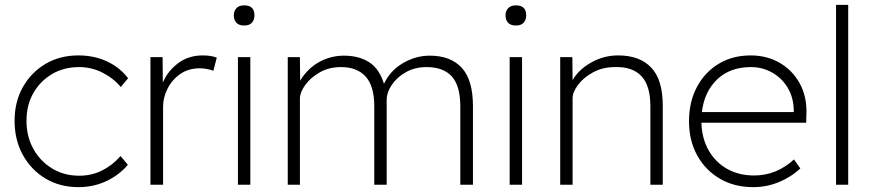

<svg xmlns="http://www.w3.org/2000/svg" viewBox="-20 -760 3596 790"><path d="M303 10Q226 10 167 -25.5Q108 -61 74 -122.5Q40 -184 40 -263Q40 -341 74 -401.5Q108 -462 167 -497Q226 -532 303 -532Q368 -532 421 -507Q474 -482 507 -438L477 -402Q446 -439 401 -461.5Q356 -484 306 -484Q243 -484 194.5 -455.5Q146 -427 117.5 -377.5Q89 -328 89 -263Q89 -198 117.5 -147Q146 -96 195 -66.5Q244 -37 306 -37Q357 -37 400 -58.5Q443 -80 476 -118L506 -82Q471 -40 418 -15Q365 10 303 10Z M599 0V-525H649L650 -420Q668 -465 711 -498.5Q754 -532 814 -532Q848 -532 872 -523L858 -469Q829 -479 802 -479Q755 -479 721 -455Q687 -431 669 -394.5Q651 -358 651 -321V0Z M985 -655Q963 -655 952.5 -666.5Q942 -678 942 -697Q942 -715 953 -726.5Q964 -738 985 -738Q1027 -738 1027 -697Q1027 -678 1016.5 -666.5Q1006 -655 985 -655ZM959 0V-525H1010V0Z M1164 0V-525H1214L1215 -428Q1246 -479 1293.5 -505Q1341 -531 1395 -531Q1457 -531 1499 -504Q1541 -477 1560 -415Q1585 -469 1637.5 -500Q1690 -531 1748 -531Q1834 -531 1880 -481Q1926 -431 1926 -323V0H1874V-322Q1874 -407 1839 -445.5Q1804 -484 1735 -484Q1688 -484 1651 -463.5Q1614 -443 1592.5 -411.5Q1571 -380 1571 -347V0H1520V-322Q1520 -406 1484.5 -445Q1449 -484 1383 -484Q1334 -484 1296 -462.5Q1258 -441 1236 -410.5Q1214 -380 1214 -355V0Z M2103 -655Q2081 -655 2070.5 -666.5Q2060 -678 2060 -697Q2060 -715 2071 -726.5Q2082 -738 2103 -738Q2145 -738 2145 -697Q2145 -678 2134.5 -666.5Q2124 -655 2103 -655ZM2077 0V-525H2128V0Z M2285 0V-525H2335L2336 -430Q2360 -473 2412 -502.5Q2464 -532 2523 -532Q2612 -532 2659.5 -482Q2707 -432 2707 -325V0H2656V-323Q2656 -408 2619 -447Q2582 -486 2511 -484Q2460 -484 2420.5 -462.5Q2381 -441 2358.5 -411Q2336 -381 2336 -356V0Z M3079 10Q3001 10 2941.5 -25Q2882 -60 2848.5 -121Q2815 -182 2815 -261Q2815 -341 2847.5 -402Q2880 -463 2937 -497.5Q2994 -532 3069 -532Q3135 -532 3188 -501.5Q3241 -471 3271 -416Q3301 -361 3298 -288L3297 -255H2866Q2868 -190 2896 -141Q2924 -92 2972 -65Q3020 -38 3083 -38Q3175 -38 3247 -104L3273 -67Q3236 -32 3185.5 -11Q3135 10 3079 10ZM3070 -484Q2984 -484 2931 -433.5Q2878 -383 2868 -299H3246V-307Q3245 -359 3221 -399Q3197 -439 3157 -461.5Q3117 -484 3070 -484Z M3420 0V-740H3470V0Z"/></svg>

Font: Readex Pro ExtraLight
Style: Regular
Weight: 200
Designer: Bonnie Shaver-Troup, Thomas Jockin
Foundry: Lexend
Version: Version 1.203; ttfautohint (v1.8.3)